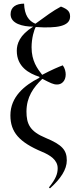

<svg xmlns="http://www.w3.org/2000/svg" viewBox="-20 -823 408 1052"><path d="M254 209C312 157 346 106 346 56C346 -1 320 -30 231 -67C144 -103 125 -143 125 -213C126 -292 162 -343 212 -391C257 -368 272 -360 292 -360C316 -359 340 -378 340 -415C340 -429 336 -449 324 -465C304 -458 262 -440 211 -413C184 -448 153 -489 153 -564C153 -614 167 -661 176 -675C292 -667 364 -679 364 -732C364 -758 353 -772 314 -787C267 -762 235 -737 174 -693C137 -708 114 -741 112 -803C69 -803 38 -785 38 -745C38 -693 105 -677 162 -677C87 -631 72 -582 72 -545C72 -458 137 -421 196 -402V-397C113 -355 37 -292 37 -191C37 -99 85 -44 211 9C254 27 296 53 296 99C296 129 286 157 248 204Z"/></svg>

Font: Noto Serif Display ExtraCondensed
Style: Regular
Weight: 400
Width: 2
Designer: Monotype Design Team
Foundry: Monotype Imaging Inc.
Version: Version 2.009